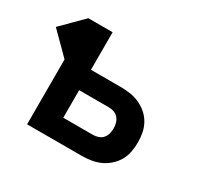

<svg xmlns="http://www.w3.org/2000/svg" viewBox="-136 -667 852 815"><g transform="rotate(30 290.0 -260.0)"><path d="M81 0V-318L-20 -419L81 -520H200V-336H346Q370 -336 393 -332.5Q416 -329 437.5 -319.5Q459 -310 477 -294.5Q495 -279 506.5 -258.5Q518 -238 522.5 -215Q527 -192 527 -168Q527 -145 522.5 -121.5Q518 -98 506.5 -78Q495 -58 477 -42Q459 -26 437.5 -16.5Q416 -7 393 -3.5Q370 0 346 0ZM200 -101H346Q359 -101 371.5 -105.5Q384 -110 392.5 -119.5Q401 -129 404.5 -142Q408 -155 408 -168Q408 -181 404.5 -194Q401 -207 392.5 -217Q384 -227 371.5 -231.5Q359 -236 346 -236H200Z"/></g></svg>

Font: Zed Sans Extended
Style: Bold
Weight: 700
Width: 7
Designer: Belleve Invis
Foundry: Belleve Invis
Version: Version 1.0.0; ttfautohint (v1.8.4)